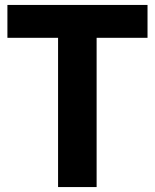

<svg xmlns="http://www.w3.org/2000/svg" viewBox="-20 -757 627 777"><path d="M215 0V-604H10V-737H577V-604H371V0Z"/></svg>

Font: Tomorrow SemiBold
Style: Regular
Weight: 600
Designer: Tony de Marco, Monica Rizzolli
Foundry: Just in Type
Version: Version 2.002